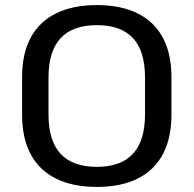

<svg xmlns="http://www.w3.org/2000/svg" viewBox="-20 -728 762 756"><path d="M361 8Q267 8 201 -24.5Q135 -57 101 -120.5Q67 -184 67 -275V-425Q67 -517 101 -580Q135 -643 201 -675.5Q267 -708 361 -708Q456 -708 521.5 -675.5Q587 -643 621 -580Q655 -517 655 -425V-275Q655 -184 621 -120.5Q587 -57 521.5 -24.5Q456 8 361 8ZM361 -71Q456 -71 503.5 -122.5Q551 -174 551 -277V-423Q551 -527 503.5 -578Q456 -629 361 -629Q266 -629 218.5 -577.5Q171 -526 171 -423V-277Q171 -174 218.5 -122.5Q266 -71 361 -71Z"/></svg>

Font: Pathway Extreme Medium
Style: Regular
Weight: 500
Designer: Eduardo Rodriguez Tunni
Foundry: Eduardo Rodriguez Tunni
Version: Version 1.001;gftools[0.9.26]